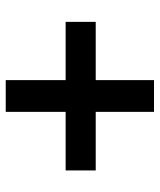

<svg xmlns="http://www.w3.org/2000/svg" viewBox="32 -674 523 626"><g transform="rotate(90 293.0 -360.5)"><path d="M344.2 -118.2V-313.5H535.2V-411.6H344.2V-601.6H240.7V-411.6H50.8V-313.5H240.7V-118.2Z"/></g></svg>

Font: Winston
Style: Bold
Weight: 700
Designer: Vernon Adams, Kim Jin-seong, David Berlow, Cristiano Sobral
Foundry: The Winston Project Authors
Version: Version 3.004